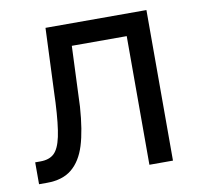

<svg xmlns="http://www.w3.org/2000/svg" viewBox="-65 -598 690 666"><g transform="rotate(-10 280.0 -265.0)"><path d="M20.5 -77.1H39.1Q70.3 -77.1 87.4 -93.3Q104.5 -109.4 113.3 -150.4Q122.1 -191.4 126 -269.5Q126 -276.4 126.5 -282.7Q127 -289.1 127 -295.9L136.7 -530.3H492.2V0H409.2V-453.1H215.8L208 -264.6Q208 -258.8 207.5 -252.4Q207 -246.1 207 -240.2Q201.2 -157.2 185.1 -105.5Q168.9 -53.7 136.2 -26.9Q103.5 0 48.8 0H20.5Z"/></g></svg>

Font: Pretendard JP Variable
Style: Regular
Weight: 400
Designer: Base glyphs from Inter by Rasmus Andersson; Hangul glyphs from Noto Sans CJK(Source Han Sans) by Jang Soo-young and Kang
Foundry: Kil Hyung-jin
Version: Version 1.307;Glyphs 3.2 (3192)